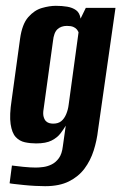

<svg xmlns="http://www.w3.org/2000/svg" viewBox="-20 -521 417 660"><path d="M135 119Q121 119 101 118Q81 117 62 115Q43 113 29.5 111.5Q16 110 13 109L21 48Q35 50 60 52.5Q85 55 103 55Q115 55 129.5 53Q144 51 158 44Q172 37 182.5 22.5Q193 8 196 -18L206 -89Q199 -77 188 -62.5Q177 -48 157.5 -38Q138 -28 104 -28Q84 -28 65.5 -32Q47 -36 34 -50Q21 -64 16.5 -94.5Q12 -125 20 -177L49 -388Q56 -438 77 -462Q98 -486 124 -493.5Q150 -501 172 -501Q193 -501 211 -498Q229 -495 241.5 -486Q254 -477 257 -457L275 -494H377L317 -74Q313 -38 302 -3.5Q291 31 270.5 58.5Q250 86 217 102.5Q184 119 135 119ZM163 -96Q180 -96 190.5 -104.5Q201 -113 207.5 -128.5Q214 -144 216 -161L250 -410Q248 -415 244 -420Q240 -425 232 -428.5Q224 -432 210 -432Q190 -432 177.5 -420.5Q165 -409 162 -379L130 -147Q127 -130 130 -119.5Q133 -109 138.5 -104Q144 -99 150.5 -97.5Q157 -96 163 -96Z"/></svg>

Font: Alumni Sans Thin
Style: Bold Italic
Weight: 700
Italic angle: -8°
Version: Version 1.016